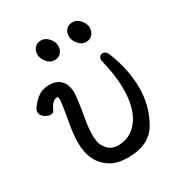

<svg xmlns="http://www.w3.org/2000/svg" viewBox="-173 -825 903 967"><g transform="rotate(-30 279.0 -341.5)"><path d="M293 23.9Q231.9 23.9 193.8 1Q109.9 -49.8 109.9 -167Q109.9 -216.8 124 -291Q140.1 -380.9 140.1 -402.8Q140.1 -418 131.8 -418Q104 -418 83 -369.1Q78.1 -357.9 62 -357.9Q47.9 -357.9 28.8 -370.4Q9.8 -382.8 9.8 -403.8Q9.8 -414.1 15.1 -421.9Q41 -458 66.4 -475.1Q91.8 -492.2 129.9 -492.2Q167 -492.2 190.9 -472.2Q220.2 -445.8 220.2 -393.1Q220.2 -362.8 201.2 -253.9Q191.9 -201.2 191.9 -166Q191.9 -151.9 195.1 -127.4Q198.2 -103 220.2 -78.6Q242.2 -54.2 279.8 -54.2Q357.9 -54.2 403.8 -123Q443.8 -183.1 443.8 -287.1Q443.8 -372.1 418.9 -467.8Q418.9 -481 425.5 -488.5Q432.1 -496.1 441.9 -496.1Q460 -496.1 470.2 -474.1Q516.1 -358.9 516.1 -252.9Q516.1 -151.9 467.5 -64Q418.9 23.9 293 23.9ZM254.2 -601.1Q240.2 -585.9 216.1 -585.9Q191.9 -585.9 173.3 -608.4Q154.8 -630.9 154.8 -653.8Q154.8 -676.8 168.5 -691.9Q182.1 -707 206.1 -707Q230 -707 249 -685.5Q268.1 -664.1 268.1 -640.1Q268.1 -616.2 254.2 -601.1ZM437 -601.1Q422.9 -585.9 398.9 -585.9Q375 -585.9 356.4 -608.4Q337.9 -630.9 337.9 -653.8Q337.9 -676.8 351.6 -691.9Q365.2 -707 389.2 -707Q413.1 -707 432.1 -685.5Q451.2 -664.1 451.2 -640.1Q451.2 -616.2 437 -601.1Z"/></g></svg>

Font: LXGW WenKai Screen
Style: Regular
Weight: 400
Designer: LXGW / Fontworks Inc.
Foundry: LXGW / Fontworks Inc.
Version: Version 1.510;January 18,2025